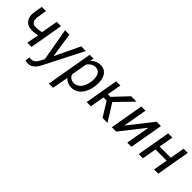

<svg xmlns="http://www.w3.org/2000/svg" viewBox="175 -1589 2855 2855"><g transform="rotate(45 1602.0 -161.5)"><path d="M500 -528.3H411.1L363.3 -265.1C322.8 -255.9 285.6 -251.5 252.4 -251.5C249 -251.5 245.6 -251.5 242.7 -251.5C191.4 -253.4 163.1 -278.3 157.7 -326.7C156.7 -333.5 156.7 -340.3 156.7 -347.2C156.7 -356 157.2 -364.7 158.2 -374L183.1 -528.8H94.7L70.3 -374.5C68.8 -363.3 68.4 -353 68.4 -342.8C68.4 -297.4 82 -258.3 109.9 -226.1C137.7 -193.8 180.2 -177.2 238.3 -176.8C240.2 -176.8 242.7 -176.8 245.1 -176.8C281.2 -176.8 318.4 -181.6 356 -191.9L319.3 0H408.2Z M677.7 -528.3H585.4L676.8 -11.2L645 49.3C613.8 111.3 575.7 135.3 525.9 135.3C523.4 135.3 521 135.3 518.6 135.3L495.6 132.8L487.8 206.1C511.2 211.4 528.8 214.4 541 214.8C542 214.8 542.5 214.8 543.5 214.8C610.8 214.8 666 172.4 709 87.9L1022.5 -528.3H924.8L736.8 -133.3Z M1491.2 -272C1492.7 -288.6 1493.7 -306.2 1493.7 -323.7C1493.7 -326.7 1493.7 -329.6 1493.7 -332.5C1492.2 -396 1477.1 -445.8 1448.7 -481.9C1420.4 -518.1 1380.9 -536.6 1330.1 -538.1C1328.6 -538.1 1326.7 -538.1 1325.2 -538.1C1266.6 -538.1 1215.8 -515.1 1173.3 -469.7L1183.1 -528.8L1103 -528.3L976.1 203.1H1064.5L1111.8 -51.8C1144.5 -11.7 1191.4 8.8 1252.4 10.3C1254.4 10.3 1255.9 10.3 1257.8 10.3C1295.9 10.3 1331.5 0 1363.8 -21C1396.5 -42 1423.8 -73.7 1446.3 -116.7C1468.8 -159.7 1483.4 -208 1489.7 -261.7ZM1402.8 -272C1393.1 -202.6 1373 -150.4 1342.8 -115.7C1312.5 -81.1 1275.9 -63.5 1233.4 -63.5C1232.4 -63.5 1231 -63.5 1230 -63.5C1178.7 -64.9 1143.1 -88.9 1123 -135.7L1167.5 -389.2C1203.6 -437.5 1246.6 -461.9 1295.9 -461.9C1297.4 -461.9 1298.3 -461.9 1299.8 -461.9C1368.2 -459.5 1405.3 -408.2 1405.3 -313Z M1901.9 0H2006.3L1836.9 -270L2087.9 -528.3H1974.1L1763.2 -304.7H1709.5L1748.5 -528.3H1660.2L1568.4 0H1656.7L1696.3 -225.1H1763.2Z M2210.9 -148.4 2276.9 -528.3H2189L2097.2 0H2188.5L2487.3 -379.4L2420.9 0H2509.3L2601.1 -528.3H2509.8Z M3165.5 -528.3H3077.1L3037.1 -299.3H2802.7L2842.3 -528.3H2753.9L2662.1 0H2750.5L2790 -225.6H3024.9L2985.4 0H3073.7Z"/></g></svg>

Font: Roboto
Style: Italic
Weight: 400
Italic angle: -12°
Designer: Google
Version: Version 2.137; 2017